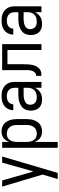

<svg xmlns="http://www.w3.org/2000/svg" viewBox="858 -1426 783 2540"><g transform="rotate(-90 1250.0 -156.5)"><path d="M151 215Q160 185 169 154.5Q178 124 187 94L210 15L51 -520H132L251 -105L368 -520H449L232 215Z M564 215V-520H642V-429Q650 -450 663 -469.5Q676 -489 694.5 -502.5Q713 -516 735.5 -522Q758 -528 781 -528Q806 -528 830.5 -521Q855 -514 875 -499Q895 -484 908.5 -463Q922 -442 930 -418.5Q938 -395 941 -370Q944 -345 944 -320V-200Q944 -175 941 -150Q938 -125 930 -101.5Q922 -78 908.5 -57Q895 -36 875 -21Q855 -6 830.5 1Q806 8 781 8Q758 8 735.5 2Q713 -4 694.5 -17.5Q676 -31 663 -50.5Q650 -70 642 -91V215ZM751 -62Q768 -62 784.5 -66Q801 -70 815 -79.5Q829 -89 839.5 -103Q850 -117 856 -133Q862 -149 864 -166Q866 -183 866 -200V-320Q866 -337 864 -354Q862 -371 856 -387Q850 -403 839.5 -417Q829 -431 815 -440.5Q801 -450 784.5 -454Q768 -458 751 -458Q734 -458 717.5 -454Q701 -450 688 -440Q675 -430 665.5 -415.5Q656 -401 651 -385.5Q646 -370 644 -353.5Q642 -337 642 -320V-200Q642 -183 644 -166.5Q646 -150 651 -134.5Q656 -119 665.5 -104.5Q675 -90 688 -80Q701 -70 717.5 -66Q734 -62 751 -62Z M1202 8Q1172 8 1143 -1Q1114 -10 1093.5 -32Q1073 -54 1064.5 -83Q1056 -112 1056 -141Q1056 -167 1062.5 -192Q1069 -217 1084.5 -237Q1100 -257 1122 -270.5Q1144 -284 1168.5 -292Q1193 -300 1218 -303Q1243 -306 1269 -306H1358V-355Q1358 -376 1351 -397Q1344 -418 1328 -432Q1312 -446 1291 -452Q1270 -458 1249 -458Q1229 -458 1209.5 -454Q1190 -450 1174 -439Q1158 -428 1149 -410Q1140 -392 1140 -373H1062Q1062 -396 1068.5 -418Q1075 -440 1088 -459Q1101 -478 1119.5 -491.5Q1138 -505 1159 -513.5Q1180 -522 1203 -525Q1226 -528 1249 -528Q1273 -528 1297 -524.5Q1321 -521 1343 -511Q1365 -501 1383.5 -485Q1402 -469 1414 -448Q1426 -427 1431 -403Q1436 -379 1436 -355V0H1358V-86Q1349 -64 1332.5 -45.5Q1316 -27 1295 -14.5Q1274 -2 1250 3Q1226 8 1202 8ZM1232 -62Q1256 -62 1280.5 -68.5Q1305 -75 1323 -91.5Q1341 -108 1349.5 -131.5Q1358 -155 1358 -180V-236H1269Q1254 -236 1238.5 -234.5Q1223 -233 1208.5 -229.5Q1194 -226 1180 -219.5Q1166 -213 1155 -203Q1144 -193 1139 -178.5Q1134 -164 1134 -149Q1134 -131 1141 -113Q1148 -95 1162 -83Q1176 -71 1194.5 -66.5Q1213 -62 1232 -62Z M1516 0V-70Q1527 -70 1538 -73.5Q1549 -77 1557.5 -84.5Q1566 -92 1572 -101.5Q1578 -111 1581.5 -121.5Q1585 -132 1587.5 -143Q1590 -154 1591 -165Q1592 -176 1592 -187Q1592 -198 1592 -209V-520H1936V0H1858V-450H1670V-256Q1670 -235 1669.5 -213.5Q1669 -192 1667.5 -170.5Q1666 -149 1662 -127.5Q1658 -106 1650 -86Q1642 -66 1629 -48.5Q1616 -31 1598.5 -19Q1581 -7 1559.5 -3.5Q1538 0 1516 0Z M2202 8Q2172 8 2143 -1Q2114 -10 2093.5 -32Q2073 -54 2064.5 -83Q2056 -112 2056 -141Q2056 -167 2062.5 -192Q2069 -217 2084.5 -237Q2100 -257 2122 -270.5Q2144 -284 2168.5 -292Q2193 -300 2218 -303Q2243 -306 2269 -306H2358V-355Q2358 -376 2351 -397Q2344 -418 2328 -432Q2312 -446 2291 -452Q2270 -458 2249 -458Q2229 -458 2209.5 -454Q2190 -450 2174 -439Q2158 -428 2149 -410Q2140 -392 2140 -373H2062Q2062 -396 2068.5 -418Q2075 -440 2088 -459Q2101 -478 2119.5 -491.5Q2138 -505 2159 -513.5Q2180 -522 2203 -525Q2226 -528 2249 -528Q2273 -528 2297 -524.5Q2321 -521 2343 -511Q2365 -501 2383.5 -485Q2402 -469 2414 -448Q2426 -427 2431 -403Q2436 -379 2436 -355V0H2358V-86Q2349 -64 2332.5 -45.5Q2316 -27 2295 -14.5Q2274 -2 2250 3Q2226 8 2202 8ZM2232 -62Q2256 -62 2280.5 -68.5Q2305 -75 2323 -91.5Q2341 -108 2349.5 -131.5Q2358 -155 2358 -180V-236H2269Q2254 -236 2238.5 -234.5Q2223 -233 2208.5 -229.5Q2194 -226 2180 -219.5Q2166 -213 2155 -203Q2144 -193 2139 -178.5Q2134 -164 2134 -149Q2134 -131 2141 -113Q2148 -95 2162 -83Q2176 -71 2194.5 -66.5Q2213 -62 2232 -62Z"/></g></svg>

Font: Iosevka www.saffi
Style: Regular
Weight: 400
Monospace: yes
Designer: Belleve Invis
Foundry: Belleve Invis
Version: Version 22.0.2; ttfautohint (v1.8.3)